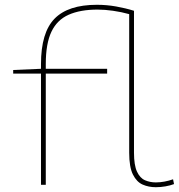

<svg xmlns="http://www.w3.org/2000/svg" viewBox="-20 -771 746 801"><path d="M630 10Q600 10 575 -1Q550 -12 534.5 -43Q519 -74 519 -134V-712Q487 -721 452 -726Q417 -731 387 -731Q315 -731 266.5 -709.5Q218 -688 194.5 -638.5Q171 -589 171 -504V-484H427V-464H171V0H151V-464H35V-479L151 -484V-504Q151 -635 207.5 -693Q264 -751 384 -751Q425 -751 464.5 -744Q504 -737 539 -726V-134Q539 -82 551.5 -55Q564 -28 585 -19Q606 -10 630 -10Q648 -10 666.5 -13.5Q685 -17 702 -23L706 -3Q690 3 670 6.5Q650 10 630 10Z"/></svg>

Font: Georama Extended Thin
Style: Regular
Weight: 100
Width: 7
Designer: Jean-Baptiste Levee
Foundry: Production Type
Version: Version 1.000